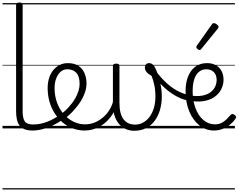

<svg xmlns="http://www.w3.org/2000/svg" viewBox="-20 -1021 1898 1527"><path d="M238 17Q200 17 174.5 6.5Q149 -4 134.5 -24Q120 -44 114 -72.5Q108 -101 108 -137V-982Q108 -992 114 -996.5Q120 -1001 133 -1001Q147 -1001 153.5 -996.5Q160 -992 160 -982V-137Q160 -82 176.5 -56.5Q193 -31 244 -31Q253 -31 257.5 -23.5Q262 -16 261.5 -7Q261 2 255.5 9.5Q250 17 238 17ZM0 476H300V486H0ZM0 -20H300V0H0ZM0 -505H300V-500H0ZM0 -996H300V-986H0Z M238 17Q225 17 219.5 9.5Q214 2 215.5 -7Q217 -16 224.5 -23.5Q232 -31 244 -31Q300 -31 354 -52Q408 -73 452 -105Q460 -110 466.5 -107Q473 -104 477.5 -96.5Q482 -89 482 -80.5Q482 -72 475 -67Q441 -43 401 -24Q361 -5 319.5 6Q278 17 238 17ZM300 476V486ZM300 -20V0ZM300 -505V-500ZM300 -996V-986Z M455 -106Q478 -122 498.5 -140.5Q519 -159 536 -180Q560 -207 577 -236.5Q594 -266 603.5 -295.5Q613 -325 613 -355Q613 -414 587 -442Q561 -470 515 -470Q505 -470 499.5 -477.5Q494 -485 495 -494.5Q496 -504 502 -511.5Q508 -519 519 -519Q572 -519 605 -496.5Q638 -474 653 -437Q668 -400 668 -358Q668 -324 656.5 -288.5Q645 -253 624 -218.5Q603 -184 574 -152Q555 -129 531.5 -108Q508 -87 483 -69ZM300 476H744V486H300ZM300 -20H744V0H300ZM300 -505H744V-500H300ZM300 -996H744V-986H300Z M653 17Q603 17 558 0Q513 -17 477 -48Q441 -79 414 -121.5Q387 -164 373 -214.5Q359 -265 359 -321Q359 -364 370.5 -400.5Q382 -437 404 -463.5Q426 -490 455 -504.5Q484 -519 519 -519Q530 -519 535 -511.5Q540 -504 539 -494.5Q538 -485 532 -477.5Q526 -470 515 -470Q493 -470 475 -459.5Q457 -449 443.5 -429.5Q430 -410 422 -383Q414 -356 414 -323Q414 -257 434 -203.5Q454 -150 488.5 -111.5Q523 -73 566.5 -52.5Q610 -32 656 -32Q708 -32 753.5 -56Q799 -80 832.5 -121.5Q866 -163 880 -216Q882 -225 891 -225.5Q900 -226 907 -220.5Q914 -215 911 -203Q897 -139 859 -89.5Q821 -40 767.5 -11.5Q714 17 653 17ZM744 476V486ZM744 -20V0ZM744 -505V-500ZM744 -996V-986Z M1047 19Q1012 19 981 5.5Q950 -8 927 -34.5Q904 -61 891 -101Q878 -141 878 -193V-496Q878 -506 884.5 -510.5Q891 -515 904 -515Q918 -515 924 -510.5Q930 -506 930 -496V-204Q930 -160 938 -127Q946 -94 962 -73Q978 -52 1001 -41Q1024 -30 1055 -30Q1087 -30 1116 -45Q1145 -60 1167.5 -89Q1190 -118 1203 -159.5Q1216 -201 1216 -253Q1216 -305 1207 -345.5Q1198 -386 1186 -417Q1159 -432 1145.5 -448.5Q1132 -465 1132 -483Q1132 -497 1140 -508Q1148 -519 1166 -519Q1188 -519 1203 -499Q1218 -479 1230 -445Q1237 -427 1246 -395.5Q1255 -364 1261 -327.5Q1267 -291 1267 -255Q1267 -202 1254 -153Q1241 -104 1213.5 -65Q1186 -26 1144.5 -3.5Q1103 19 1047 19ZM744 476H1348V486H744ZM744 -20H1348V0H744ZM744 -505H1348V-500H744ZM744 -996H1348V-986H744Z M1477 -220Q1420 -233 1369.5 -263Q1319 -293 1273.5 -337Q1228 -381 1187 -434Q1179 -446 1184 -455Q1189 -464 1200 -466.5Q1211 -469 1218 -457Q1256 -407 1298 -367Q1340 -327 1387.5 -300.5Q1435 -274 1486 -265Q1496 -263 1499 -255.5Q1502 -248 1500.5 -239.5Q1499 -231 1492.5 -225Q1486 -219 1477 -220ZM1348 476H1373V486H1348ZM1348 -20H1373V0H1348ZM1348 -505H1373V-500H1348ZM1348 -996H1373V-986H1348Z M1682 17Q1617 17 1566 -23.5Q1515 -64 1485.5 -134.5Q1456 -205 1456 -296Q1456 -345 1467 -385.5Q1478 -426 1499.5 -456Q1521 -486 1553 -502.5Q1585 -519 1627 -519Q1660 -519 1685 -508Q1710 -497 1726 -479Q1742 -461 1750 -437.5Q1758 -414 1758 -388Q1758 -354 1744 -320.5Q1730 -287 1699 -260Q1668 -233 1618 -220.5Q1568 -208 1497 -218L1492 -262Q1548 -253 1588 -260.5Q1628 -268 1653.5 -287Q1679 -306 1691 -332Q1703 -358 1703 -385Q1703 -425 1680.5 -447.5Q1658 -470 1622 -470Q1593 -470 1572.5 -457Q1552 -444 1538.5 -421Q1525 -398 1518.5 -367Q1512 -336 1512 -297Q1512 -222 1534.5 -161.5Q1557 -101 1597.5 -66.5Q1638 -32 1689 -32Q1720 -32 1743 -44Q1766 -56 1783 -73.5Q1800 -91 1813 -106Q1821 -115 1829 -114.5Q1837 -114 1846 -107Q1854 -101 1857 -93.5Q1860 -86 1853 -77Q1837 -53 1811.5 -31.5Q1786 -10 1753 3.5Q1720 17 1682 17ZM1373 476H1848V486H1373ZM1373 -20H1848V0H1373ZM1373 -505H1848V-500H1373ZM1373 -996H1848V-986H1373Z M1568 -623Q1561 -623 1551 -631Q1541 -639 1541 -647Q1541 -649 1542.5 -651.5Q1544 -654 1546 -659L1665 -827Q1668 -832 1672 -834.5Q1676 -837 1682 -837Q1688 -837 1696.5 -832Q1705 -827 1711.5 -820.5Q1718 -814 1718 -808Q1718 -803 1717 -800.5Q1716 -798 1712 -793L1581 -632Q1575 -623 1568 -623Z"/></svg>

Font: Playwrite PL Guides
Style: Regular
Weight: 400
Designer: Veronika Burian, José Scaglione
Foundry: TypeTogether
Version: Version 1.003